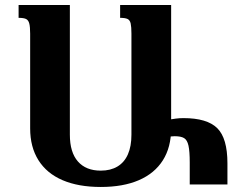

<svg xmlns="http://www.w3.org/2000/svg" viewBox="-20 -734 949 764"><path d="M458 -714H661V-223Q661 -148 628 -96Q595 -44 532.5 -17Q470 10 381 10Q292 10 229 -17Q166 -44 133 -96.5Q100 -149 100 -223V-600Q100 -627 96.5 -640.5Q93 -654 83.5 -658.5Q74 -663 54 -663V-714H258V-198Q258 -128 290 -91.5Q322 -55 381 -55Q420 -55 447.5 -71.5Q475 -88 489 -120Q503 -152 503 -198V-600Q503 -627 500 -640.5Q497 -654 487.5 -658.5Q478 -663 458 -663ZM646 -257Q664 -260 679 -262Q694 -264 710 -264Q804 -264 844.5 -224Q885 -184 885 -84V0H735V-87Q735 -132 730 -154.5Q725 -177 712.5 -184.5Q700 -192 675 -192Q670 -192 659.5 -191Q649 -190 644 -188Z"/></svg>

Font: Noto Serif Armenian
Style: Bold
Weight: 700
Version: Version 2.007